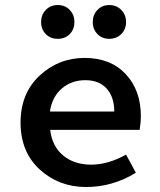

<svg xmlns="http://www.w3.org/2000/svg" viewBox="-20 -734 640 766"><path d="M463.9 -598.1Q444.8 -579.1 416 -579.1Q387.2 -579.1 368.7 -598.1Q350.1 -617.2 350.1 -646Q350.1 -674.8 368.7 -694.3Q387.2 -713.9 416 -713.9Q444.8 -713.9 463.9 -694.3Q482.9 -674.8 482.9 -646Q482.9 -617.2 463.9 -598.1ZM258.3 -598.1Q239.7 -579.1 210.4 -579.1Q181.2 -579.1 162.6 -598.1Q144 -617.2 144 -646Q144 -674.8 162.6 -694.3Q181.2 -713.9 210.4 -713.9Q239.7 -713.9 258.3 -694.3Q276.9 -674.8 276.9 -646Q276.9 -617.2 258.3 -598.1ZM436 -289.1Q435.5 -347.7 405.3 -380.9Q375 -414.1 320.3 -414.1Q265.6 -414.1 226.6 -380.9Q188 -347.7 179.2 -289.1ZM322.3 12.2Q214.8 11.7 138.7 -57.6Q62.5 -127 62 -244.1Q62 -361.3 137.7 -432.1Q213.9 -502.9 317.4 -502.9Q420.9 -502.9 481.4 -438.5Q542 -374 542 -270Q542 -246.1 537.1 -215.8H180.2Q188 -149.9 232.4 -113.3Q276.4 -77.1 343.8 -77.1Q411.1 -77.1 482.9 -117.2L522 -44.9Q429.7 12.2 322.3 12.2Z"/></svg>

Font: SourceCodePro-Semibold
Style: Regular
Weight: 600
Monospace: yes
Designer: Paul D. Hunt
Foundry: Adobe Systems Incorporated
Version: Version 1.009;PS 1.000;hotconv 1.0.70;makeotf.lib2.5.5900